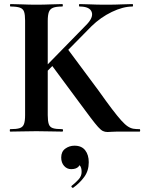

<svg xmlns="http://www.w3.org/2000/svg" viewBox="-20 -645 707 941"><path d="M103 -81V-544Q103 -573 98 -587.5Q93 -602 77.5 -607.5Q62 -613 32 -613Q29 -613 29 -619Q29 -625 32 -625Q58 -625 90 -623.5Q122 -622 158 -622Q196 -622 228 -623.5Q260 -625 285 -625Q288 -625 288 -619Q288 -613 285 -613Q255 -613 240 -607Q225 -601 219.5 -586Q214 -571 214 -542V-81Q214 -52 219 -37Q224 -22 239 -17Q254 -12 285 -12Q289 -12 289 -6Q289 0 285 0Q259 0 227.5 -1Q196 -2 158 -2Q122 -2 89 -1Q56 0 30 0Q28 0 28 -6Q28 -12 30 -12Q61 -12 76.5 -17Q92 -22 97.5 -37Q103 -52 103 -81ZM367 -145 230 -330 310 -407 463 -201Q502 -146 529 -110.5Q556 -75 574.5 -54.5Q593 -34 607 -25Q621 -16 634.5 -14Q648 -12 664 -12Q667 -12 667 -6Q667 0 664 0Q620 0 593 0Q566 0 552 0Q537 0 526 1Q515 2 507 2Q494 2 484 -3Q474 -8 460.5 -23Q447 -38 425 -67Q403 -96 367 -145ZM144 -258 402 -522Q439 -559 429.5 -586Q420 -613 370 -613Q367 -613 367 -619Q367 -625 370 -625Q397 -625 425 -623.5Q453 -622 499 -622Q547 -622 575 -623.5Q603 -625 629 -625Q632 -625 632 -619Q632 -613 629 -613Q583 -613 528 -586.5Q473 -560 428 -516L171 -255ZM339 275Q335 277 331.5 272.5Q328 268 332 265Q350 251 365 234.5Q380 218 380 198Q380 175 371 166Q362 157 348 156L375 137Q376 160 364.5 172Q353 184 329 184Q308 184 294 168Q280 152 280 127Q280 98 300 83.5Q320 69 345 69Q380 69 397.5 91.5Q415 114 415 150Q415 192 393 222Q371 252 339 275Z"/></svg>

Font: Cormorant Garamond Light
Style: Bold
Weight: 700
Version: Version 4.001